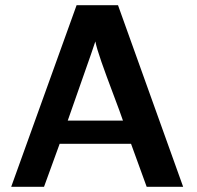

<svg xmlns="http://www.w3.org/2000/svg" viewBox="-20 -717 756 737"><path d="M23 0 274 -697H433L683 0H543L483 -165H209L149 0ZM240 -254H452Q443 -281 415 -355Q387 -429 369 -480.5Q351 -532 346 -558Q335 -524 301 -428Q267 -332 240 -254Z"/></svg>

Font: Coval
Style: Bold
Weight: 700
Foundry: Context Ltd
Version: Version 001.000